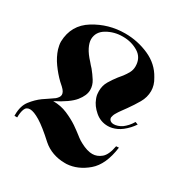

<svg xmlns="http://www.w3.org/2000/svg" viewBox="-169 -836 930 980"><g transform="rotate(30 295.5 -346.5)"><path d="M24 -63H8V-70Q8 -122 32.5 -153.5Q57 -185 86 -206Q103 -218 118.5 -228Q134 -238 146 -247Q154 -254 159 -261.5Q164 -269 164 -277Q164 -285 159 -294Q154 -303 142 -314Q137 -318 132.5 -322.5Q128 -327 123 -331Q94 -359 68.5 -394.5Q43 -430 31 -468Q28 -479 26 -489.5Q24 -500 24 -511Q27 -609 109 -659.5Q191 -710 288 -710Q362 -710 428.5 -680.5Q495 -651 528 -590Q539 -572 544 -555Q549 -538 549 -521Q549 -484 529.5 -450.5Q510 -417 487 -385Q477 -371 467 -357.5Q457 -344 449 -330Q444 -322 442 -315Q440 -308 439 -303Q439 -292 447 -285.5Q455 -279 468 -279Q478 -279 490.5 -283Q503 -287 515 -295Q527 -304 538 -316Q549 -328 559 -345L575 -339Q570 -331 564 -324Q558 -317 553 -311Q525 -281 498 -268.5Q471 -256 446 -256Q403 -256 370.5 -284Q338 -312 326 -345Q325 -347 324.5 -349Q324 -351 323 -353Q320 -362 319 -371Q318 -380 318 -388Q318 -421 333.5 -447Q349 -473 367 -496Q372 -502 376.5 -507.5Q381 -513 386 -519Q399 -536 408 -553Q417 -570 417 -590Q417 -641 377 -665.5Q337 -690 287 -690H284Q235 -690 193.5 -666Q152 -642 151 -598Q151 -577 164 -551Q177 -525 205 -495Q210 -489 216 -482Q222 -475 228 -469Q246 -447 261.5 -422.5Q277 -398 277 -370Q277 -338 248 -302Q219 -266 142 -227Q187 -227 225.5 -210.5Q264 -194 294 -174Q307 -165 318.5 -156.5Q330 -148 339 -141Q344 -137 350.5 -132Q357 -127 365 -122Q380 -113 398 -105Q416 -97 435 -94Q439 -94 442.5 -93.5Q446 -93 449 -93Q477 -93 501 -113Q525 -133 535 -188L551 -189Q537 -82 481 -34.5Q425 13 361 17H350Q313 17 279.5 5Q246 -7 220 -30Q159 -86 121 -109Q83 -132 61 -132Q39 -132 31.5 -112Q24 -92 24 -63Z"/></g></svg>

Font: Fette UNZ Fraktur
Style: Regular
Weight: 900
Foundry: UNZ1 Extensions by Catfonts.de
Version: Version 0.000 2012 initial release